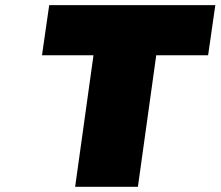

<svg xmlns="http://www.w3.org/2000/svg" viewBox="-20 -721 851 741"><path d="M142.1 -507.8 169.9 -701.2H811L783.2 -507.8H583L512.2 0H270L340.8 -507.8Z"/></svg>

Font: Trueno UltraBlack
Style: Italic
Weight: 950
Designer: Julieta Ulanovsky
Foundry: Julieta Ulanovsky
Version: Version 3.001b | FøM Fix